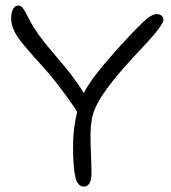

<svg xmlns="http://www.w3.org/2000/svg" viewBox="-20 -736 628 707"><path d="M289.1 -48.8Q265.1 -48.8 257.1 -85.7Q249 -122.6 249 -195.8Q249 -265.1 264.2 -324.2Q262.7 -326.7 259.5 -331.5Q256.3 -336.4 254.9 -338.9Q220.7 -388.7 191.7 -426Q162.6 -463.4 145 -482.4Q127.4 -501.5 103.3 -528.6Q79.1 -555.7 58.1 -582Q21 -628.4 21 -668.9Q21 -689.9 28.3 -702.9Q35.6 -715.8 46.9 -715.8Q56.6 -715.8 63.7 -706.8Q70.8 -697.8 83.3 -673.1Q95.7 -648.4 106.9 -630.9Q130.9 -594.2 161.1 -558.8Q191.4 -523.4 224.4 -483.4Q257.3 -443.4 289.1 -393.1L291 -397.9Q315.9 -445.3 383.1 -522.5Q450.2 -599.6 504.9 -652.8Q536.1 -684.1 558.1 -684.1Q567.9 -684.1 575 -678.2Q582 -672.4 582 -663.1Q582 -640.6 476.1 -530.8Q399.9 -448.7 362.1 -393.1Q324.2 -337.4 317.9 -295.9Q313.5 -268.1 313.2 -239.5Q313 -210.9 314.9 -169.2Q316.9 -127.4 316.9 -98.1Q316.9 -72.3 309.1 -60.5Q301.3 -48.8 289.1 -48.8Z"/></svg>

Font: Shantell Sans Irregular Bouncy
Style: Regular
Weight: 300
Designer: Stephen Nixon, Anya Danilova, Shantell Martin
Foundry: Arrow Type
Version: Version 1.006;[9816181b4]